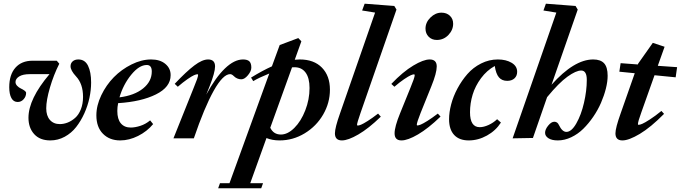

<svg xmlns="http://www.w3.org/2000/svg" viewBox="-20 -745 3666 1034"><path d="M251 11.2Q194.8 11.2 164.1 -22.7Q133.3 -56.6 133.3 -110.8Q133.3 -211.9 246.6 -345.7H141.1Q103 -345.7 83.3 -333.3Q63.5 -320.8 63.5 -303.2Q63.5 -292 72.5 -282.7Q81.5 -273.4 92 -268.6Q102.5 -263.7 111.6 -257.3Q120.6 -251 120.6 -244.6Q120.6 -225.6 107.4 -210.7Q94.2 -195.8 75.2 -195.8Q52.7 -195.8 41.3 -217Q29.8 -238.3 29.8 -275.4Q29.8 -342.8 63 -380.4Q96.2 -418 155.3 -418H285.6L299.3 -401.9Q268.6 -340.8 248.8 -272.9Q229 -205.1 229 -161.6Q229 -121.6 248.8 -99.1Q268.6 -76.7 302.2 -76.7Q323.7 -76.7 345 -85.2Q366.2 -93.8 385 -110.4Q403.8 -127 415.5 -156.5Q427.2 -186 427.2 -223.1Q427.2 -293.5 389.6 -333.5Q359.9 -365.7 359.9 -388.2Q359.9 -404.3 371.3 -414.6Q382.8 -424.8 401.9 -424.8Q437.5 -424.8 454.1 -390.9Q470.7 -356.9 470.7 -300.8Q470.7 -260.7 461.7 -218Q452.6 -175.3 434.1 -134.3Q415.5 -93.3 390.1 -60.8Q364.7 -28.3 328.4 -8.5Q292 11.2 251 11.2Z M627.4 11.2Q569.8 11.2 534.4 -24.7Q499 -60.5 499 -124Q499 -176.8 525.4 -231.9Q551.8 -287.1 593 -329.1Q634.3 -371.1 688.2 -397.9Q742.2 -424.8 793.9 -424.8Q842.3 -424.8 870.8 -400.6Q899.4 -376.5 898.9 -339.8Q898.9 -275.9 819.8 -236.6Q740.7 -197.3 616.2 -189.5Q611.8 -168.5 611.8 -147.5Q611.8 -103 630.9 -80.6Q649.9 -58.1 684.1 -58.1Q707.5 -58.1 736.1 -67.4Q764.6 -76.7 788.6 -96.7L804.7 -76.7Q772 -37.1 723.6 -12.9Q675.3 11.2 627.4 11.2ZM770.5 -395Q729.5 -395 686.5 -342.3Q643.6 -289.6 623.5 -220.7Q704.1 -231 750.7 -268.8Q797.4 -306.6 797.4 -359.9Q797.4 -395 770.5 -395Z M914.1 0 1022.9 -271.5Q1046.9 -328.6 1046.9 -341.3Q1046.9 -345.2 1043 -345.2Q1037.1 -345.2 1025.1 -340.1Q1013.2 -335 989.5 -318.6Q965.8 -302.2 937.5 -277.8L920.9 -293.5Q983.4 -359.9 1026.4 -392.3Q1069.3 -424.8 1100.6 -424.8Q1138.2 -424.8 1138.2 -387.2Q1138.2 -355 1108.9 -280.8L1090.8 -235.4Q1140.6 -327.6 1191.2 -376.2Q1241.7 -424.8 1288.6 -424.8Q1312.5 -424.8 1323 -414.6Q1333.5 -404.3 1333.5 -380.9Q1333.5 -361.8 1315.2 -339.8Q1296.9 -317.9 1279.8 -317.9Q1256.3 -317.9 1238.3 -335.9Q1228.5 -345.7 1219.2 -345.7Q1181.2 -345.7 1131.1 -256.6Q1081.1 -167.5 1023.9 0Z M1485.4 11.2Q1446.3 11.2 1415 -1.5L1327.6 241.7H1396.5L1386.7 269H1154.8L1164.6 241.7H1215.8L1430.2 -349.1Q1373.5 -326.2 1343.8 -308.1L1332 -327.1Q1394 -365.2 1444.3 -387.7L1486.3 -502.4L1586.4 -540L1603 -522.5L1567.4 -423.3Q1580.6 -424.8 1594.2 -424.8Q1670.9 -424.8 1713.9 -380.6Q1756.8 -336.4 1756.8 -262.2Q1756.8 -191.4 1720.5 -128.4Q1684.1 -65.4 1621.1 -27.1Q1558.1 11.2 1485.4 11.2ZM1565.4 -382.8Q1561 -383.3 1552.7 -382.3L1435.5 -57.1Q1453.1 -20.5 1492.7 -20.5Q1529.3 -20.5 1565.2 -56.2Q1601.1 -91.8 1624 -150.6Q1647 -209.5 1647 -271Q1647 -325.7 1625.5 -354.5Q1604 -383.3 1565.4 -382.8Z M1821.3 11.2Q1783.7 11.2 1783.7 -26.9Q1783.7 -57.1 1811.5 -135.3L2000 -677.2L1930.2 -688.5L1943.8 -725.1L2103.5 -712.9L2115.2 -693.4L1921.4 -136.2Q1902.8 -83 1902.8 -72.8Q1902.8 -68.8 1906.7 -68.8Q1912.6 -68.8 1924.3 -73.5Q1936 -78.1 1960.7 -93.8Q1985.4 -109.4 2016.1 -133.3L2030.8 -116.7Q1964.8 -52.7 1909.7 -20.8Q1854.5 11.2 1821.3 11.2Z M2332.5 -529.8Q2305.7 -529.8 2288.6 -547.1Q2271.5 -564.5 2271.5 -590.8Q2271.5 -624.5 2298.1 -650.6Q2324.7 -676.8 2357.4 -676.8Q2385.3 -676.8 2402.8 -660.2Q2420.4 -643.6 2420.4 -617.2Q2420.4 -583.5 2394.8 -556.6Q2369.1 -529.8 2332.5 -529.8ZM2142.1 11.2Q2105 11.2 2105 -26.9Q2105 -62.5 2134.8 -135.3L2189.9 -271Q2213.4 -327.1 2213.4 -340.3Q2213.4 -344.7 2209.5 -344.7Q2203.6 -344.7 2191.9 -339.6Q2180.2 -334.5 2156.2 -318.4Q2132.3 -302.2 2104 -277.8L2087.4 -293Q2150.4 -358.9 2205.6 -391.8Q2260.7 -424.8 2293.9 -424.8Q2332 -424.8 2332 -387.2Q2332 -351.6 2303.2 -280.8L2245.1 -136.7Q2224.6 -85 2224.6 -73.2Q2224.6 -69.3 2228 -69.3Q2233.9 -69.3 2245.6 -74Q2257.3 -78.6 2282 -94Q2306.6 -109.4 2337.9 -133.3L2352.5 -117.2Q2286.1 -53.2 2231 -21Q2175.8 11.2 2142.1 11.2Z M2504.4 11.2Q2453.1 11.2 2425.8 -18.3Q2398.4 -47.9 2398.4 -103Q2398.4 -140.1 2409.7 -183.1Q2420.9 -226.1 2443.8 -268.8Q2466.8 -311.5 2497.3 -346.4Q2527.8 -381.3 2570.8 -403.1Q2613.8 -424.8 2661.1 -424.8Q2705.1 -424.8 2735.1 -407Q2765.1 -389.2 2765.1 -358.4Q2765.1 -336.4 2750.7 -323Q2736.3 -309.6 2711.4 -309.6Q2683.1 -309.6 2667 -328.4Q2650.9 -347.2 2644.5 -389.6Q2601.6 -365.7 2570.6 -324Q2539.6 -282.2 2525.4 -235.4Q2511.2 -188.5 2511.2 -140.6Q2511.2 -60.1 2563.5 -60.1Q2585 -60.1 2610.8 -71.8Q2636.7 -83.5 2657.2 -103L2677.7 -85Q2649.9 -41.5 2602.5 -15.1Q2555.2 11.2 2504.4 11.2Z M2740.7 0 2976.1 -677.2 2906.7 -688.5 2919.9 -725.1 3079.6 -712.9 3091.3 -693.4 2950.2 -288.6Q3071.8 -424.8 3174.8 -424.8Q3214.4 -424.8 3233.4 -404.1Q3252.4 -383.3 3252.4 -336.9Q3252.4 -305.7 3242.9 -267.8Q3233.4 -230 3216.6 -191.2Q3199.7 -152.3 3174.8 -116Q3149.9 -79.6 3121.1 -51.3Q3092.3 -22.9 3056.4 -5.9Q3020.5 11.2 2983.9 11.2Q2951.7 11.2 2933.6 -0.5Q2915.5 -12.2 2915.5 -29.8Q2915.5 -48.3 2932.4 -68.8Q2949.2 -89.4 2965.3 -89.4Q2982.4 -89.4 2990.2 -71.3Q3007.8 -34.7 3030.3 -34.7Q3057.6 -34.7 3083.7 -80.3Q3109.9 -126 3125 -191.2Q3140.1 -256.3 3140.1 -314.9Q3140.1 -365.2 3109.9 -365.2Q3082 -365.2 3035.9 -332Q2989.7 -298.8 2926.3 -221.7L2850.1 -2Z M3332 11.2Q3294.4 11.2 3294.4 -26.9Q3294.4 -56.2 3322.8 -135.3L3398.4 -350.6L3315.4 -358.9L3322.3 -404.8L3415 -397.9L3417 -402.8L3495.6 -514.2L3559.1 -493.2L3522.5 -390.6L3626.5 -383.3L3618.7 -328.6L3504.9 -339.8L3434.1 -140.6Q3415.5 -89.8 3415.5 -76.2Q3415.5 -72.8 3419.4 -72.8Q3425.8 -72.8 3438.7 -78.1Q3451.7 -83.5 3479.7 -101.6Q3507.8 -119.6 3542 -147.5L3556.2 -131.8Q3484.4 -59.1 3425.5 -23.9Q3366.7 11.2 3332 11.2Z"/></svg>

Font: Elstob 18pt
Style: Bold Italic
Weight: 700
Italic angle: -20°
Designer: Peter S. Baker
Version: Version 1.015